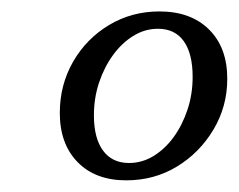

<svg xmlns="http://www.w3.org/2000/svg" viewBox="-20 -602 412 331"><path d="M197.6 -291.1Q144.4 -291.1 113.7 -322.6Q83.1 -354 83.1 -407.3Q83.1 -455.6 106 -495.6Q129 -535.5 168.1 -558.9Q207.3 -582.3 254.8 -582.3Q308.9 -582.3 340.3 -551.2Q371.8 -520.2 371.8 -466.1Q371.8 -418.5 348 -378.6Q324.2 -338.7 285.1 -314.9Q246 -291.1 197.6 -291.1ZM202.4 -321Q225 -321 244.8 -333.1Q264.5 -345.2 279.4 -365.7Q294.4 -386.3 303.2 -412.9Q312.1 -439.5 312.1 -469.4Q312.1 -509.7 296.8 -531Q281.5 -552.4 252.4 -552.4Q229.8 -552.4 210.1 -540.3Q190.3 -528.2 175 -507.3Q159.7 -486.3 150.8 -459.7Q141.9 -433.1 141.9 -403.2Q141.9 -363.7 157.7 -342.3Q173.4 -321 202.4 -321Z"/></svg>

Font: Playfair 5pt SemiExpanded Light 12pt
Style: Italic
Weight: 300
Italic angle: -15.6°
Version: Version 2.000;gftools[0.9.28]